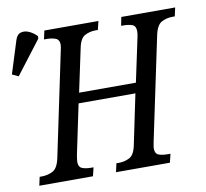

<svg xmlns="http://www.w3.org/2000/svg" viewBox="-134 -814 970 902"><g transform="rotate(-10 351.0 -363.0)"><path d="M-18 0 -9 -41H1Q30 -41 54 -53.5Q78 -66 88 -114L190 -600Q196 -626 196 -635Q196 -659 178.5 -666Q161 -673 135 -673H123L132 -714H390L380 -673H369Q341 -673 317.5 -660.5Q294 -648 285 -600L242 -398H513L557 -605Q561 -622 561 -635Q561 -660 544.5 -666.5Q528 -673 502 -673H491L499 -714H756L747 -673H736Q708 -673 684 -660.5Q660 -648 650 -600L547 -111Q546 -104 544 -94.5Q542 -85 542 -79Q542 -54 559 -47.5Q576 -41 603 -41H615L605 0H348L357 -41H369Q397 -41 420.5 -53.5Q444 -66 453 -114L502 -349H231L181 -111Q180 -104 178.5 -94.5Q177 -85 177 -79Q177 -55 193.5 -48Q210 -41 237 -41H248L238 0ZM-24 -523 -54 -537 -5 -693Q3 -719 22 -724Q41 -729 61.5 -719.5Q82 -710 98 -693L97 -681Z"/></g></svg>

Font: Noto Serif Condensed
Style: Italic
Weight: 400
Width: 3
Italic angle: -12°
Designer: Monotype Design Team
Foundry: Monotype Imaging Inc.
Version: Version 2.014; ttfautohint (v1.8.4.7-5d5b)